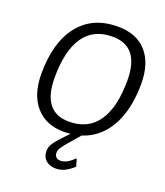

<svg xmlns="http://www.w3.org/2000/svg" viewBox="-155 -751 921 1071"><g transform="rotate(20 305.5 -215.5)"><path d="M590 -391Q590 -268 553 -178Q516 -88 445.5 -40Q375 8 275 8Q168 8 107.5 -61.5Q47 -131 47 -255Q47 -440 128.5 -543.5Q210 -647 360 -647Q470 -647 530 -580Q590 -513 590 -391ZM124 -260Q124 -55 282 -55Q396 -55 453.5 -139Q511 -223 511 -382Q511 -584 351 -584Q237 -584 180.5 -501Q124 -418 124 -260ZM221 142Q221 123 229.5 106Q238 89 258.5 65.5Q279 42 330 -10H379Q340 34 315.5 63.5Q291 93 284 105.5Q277 118 277 130Q277 147 286 156.5Q295 166 313 166Q349 166 390 125H395L407 167Q355 216 304 216Q266 216 243.5 196Q221 176 221 142Z"/></g></svg>

Font: Alegreya Sans SC
Style: Italic
Weight: 400
Italic angle: -7°
Designer: Juan Pablo del Peral
Foundry: Huerta Tipografica
Version: Version 2.008; ttfautohint (v1.6)